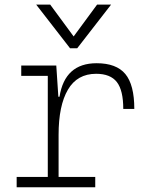

<svg xmlns="http://www.w3.org/2000/svg" viewBox="-20 -796 626 816"><path d="M229 -222.7V-43.9H384.8V0H50.8V-43.9H183.1V-473.6H70.3V-517.6H219.2L228 -384.8H232.9Q255.4 -527.3 390.6 -527.3Q474.6 -527.3 512.7 -481.4Q550.8 -435.5 550.8 -333H503.9Q503.9 -412.1 476.6 -447.3Q449.2 -482.4 388.7 -482.4Q308.1 -482.4 268.6 -414.8Q229 -347.2 229 -222.7ZM277.8 -590.8 133.8 -776.4H193.4L293 -641.1L392.6 -776.4H452.1L308.1 -590.8Z"/></svg>

Font: Cascadia Mono NF ExtraLight
Style: Regular
Weight: 200
Monospace: yes
Designer: Aaron Bell
Foundry: Saja Typeworks
Version: Version 2404.023; ttfautohint (v1.8.4)